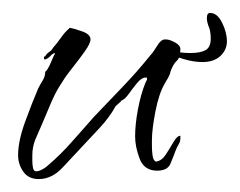

<svg xmlns="http://www.w3.org/2000/svg" viewBox="-20 -268 371 297"><path d="M40 9Q24 9 16 -2.5Q8 -14 8 -28Q8 -50 19 -80Q30 -110 39 -131Q42 -137 46 -143.5Q50 -150 50 -157Q54 -160 59 -172Q64 -184 65 -185V-186Q61 -185 58 -181.5Q55 -178 50 -176H49Q48 -177 48 -177.5Q48 -178 48 -178Q48 -181 50 -181Q52 -185 56 -187.5Q60 -190 62 -194Q69 -202 74.5 -210Q80 -218 88 -225Q94 -224 107 -219.5Q120 -215 120 -207Q120 -201 111.5 -189Q103 -177 93.5 -165Q84 -153 80 -147Q70 -132 65 -122Q60 -112 56 -102Q52 -92 45 -76Q40 -65 35 -53Q30 -41 30 -28V-19Q30 -14 31 -8.5Q32 -3 36 -3Q40 -3 45.5 -6Q51 -9 54 -12Q74 -29 91.5 -49Q109 -69 126 -88Q148 -111 170.5 -134.5Q193 -158 213 -183Q217 -187 223 -197Q229 -207 235 -207H237Q242 -207 250.5 -202.5Q259 -198 259 -192Q259 -179 253.5 -174Q248 -169 244 -158Q243 -153 240.5 -148.5Q238 -144 235 -139Q226 -124 220.5 -96Q215 -68 215 -51V-42Q215 -35 216 -27.5Q217 -20 221 -18Q230 -19 236.5 -29Q243 -39 248.5 -48.5Q254 -58 259 -58V-54Q259 -49 256.5 -45Q254 -41 252 -36Q248 -25 243.5 -14.5Q239 -4 223 -4Q203 -4 196 -22.5Q189 -41 189 -57Q189 -76 193.5 -99.5Q198 -123 205 -140Q206 -142 207 -144Q208 -146 207 -148H205Q199 -148 192 -139.5Q185 -131 179 -122.5Q173 -114 167 -112V-111L159 -104Q149 -86 134 -70Q119 -54 105 -39Q93 -26 76.5 -8.5Q60 9 40 9ZM293 -172Q280 -172 264.5 -176.5Q249 -181 238 -186Q234 -188 234.5 -189.5Q235 -191 230 -192Q239 -190 251 -188Q263 -186 275 -186Q290 -186 298 -190.5Q306 -195 306 -208Q306 -221 302 -229Q300 -235 300 -240Q300 -248 305 -248Q316 -248 323.5 -233Q331 -218 331 -204Q331 -191 321 -181.5Q311 -172 293 -172Z"/></svg>

Font: Qwitcher Grypen
Style: Regular
Weight: 400
Designer: Robert E. Leuschke
Foundry: Robert E. Leuschke
Version: Version 1.100; ttfautohint (v1.8.3)